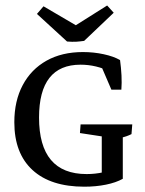

<svg xmlns="http://www.w3.org/2000/svg" viewBox="-20 -685 538 713"><path d="M293 8.3Q168 8.3 100.6 -53.7Q33.2 -115.7 33.2 -231Q33.2 -310.5 64.5 -369.1Q95.7 -427.7 152.8 -459.7Q210 -491.7 288.1 -491.7Q328.1 -491.7 365.2 -483.6Q402.3 -475.6 425.8 -461.9Q429.7 -433.6 431.2 -405Q432.6 -376.5 430.7 -352.1H393.6L349.1 -455.6L391.6 -418Q337.4 -444.8 279.3 -444.8Q125 -444.8 125 -248.5Q125 -38.6 301.8 -38.6Q364.7 -38.6 421.9 -64.9L436 -21Q410.6 -6.8 373.5 0.7Q336.4 8.3 293 8.3ZM357.9 -20V-190.9H436V-21ZM357.9 -142.1V-210.4L366.7 -177.2L276.9 -190.9L279.3 -223.1H471.2L468.3 -187Q450.2 -177.7 426.8 -172.9L436 -210.4V-142.1ZM229 -530.8 117.2 -633.3 141.6 -661.6 291.5 -573.7ZM229 -530.8 232.9 -573.2 377.9 -664.6 402.3 -637.7 292.5 -533.2Q275.9 -530.8 262.2 -530Q248.5 -529.3 229 -530.8Z"/></svg>

Font: Markazi Text
Style: Regular
Weight: 400
Designer: Borna Izadpanah (Arabic designer), Fiona Ross (Arabic design director) and Florian Runge (Latin designer)
Foundry: Borna Izadpanah and Florian Runge
Version: Version 1.000